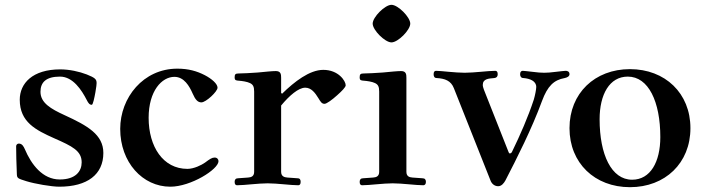

<svg xmlns="http://www.w3.org/2000/svg" viewBox="-20 -763 2921 797"><path d="M47 -156C47 -135 48 -77 50 -39C51 -23 54 -22 89 -11C124 0 194 12 226 12C343 12 409 -39 409 -128C409 -204 344 -241 248 -285C191 -311 148 -336 148 -382C148 -422 172 -445 229 -445C283 -445 319 -389 340 -348C347 -334 352 -328 361 -328C366 -328 372 -358 376 -380C380 -402 381 -414 381 -418C381 -434 375 -440 340 -454C309 -466 268 -475 230 -475C115 -475 62 -417 62 -349C62 -256 129 -223 205 -189C280 -156 319 -137 319 -89C319 -53 295 -18 228 -18C157 -18 110 -80 83 -144C78 -155 72 -167 58 -167C53 -167 47 -163 47 -156Z M479 -228C479 -89 572 12 687 12C772 12 887 -60 887 -94C887 -102 881 -109 871 -109C860 -109 851 -103 831 -88C817 -78 785 -62 758 -62C657 -62 597 -154 597 -274C597 -386 652 -444 704 -444C744 -444 766 -406 780 -374C791 -349 801 -338 816 -338C835 -338 883 -383 883 -399C883 -415 859 -436 830 -451C797 -468 762 -478 716 -478C575 -478 479 -358 479 -228Z M954 -8C954 2 958 6 964 6C977 6 1004 4 1024 2C1047 0 1072 -2 1091 -2C1110 -2 1135 0 1158 2C1178 4 1205 6 1218 6C1224 6 1228 2 1228 -8C1228 -17 1225 -23 1215 -23L1173 -26C1160 -27 1147 -31 1147 -50V-325C1181 -366 1219 -399 1247 -399C1272 -399 1288 -378 1302 -355C1311 -340 1316 -332 1327 -332C1336 -332 1359 -349 1380 -368C1399 -385 1415 -401 1415 -409C1415 -427 1385 -473 1322 -473C1265 -473 1202 -424 1151 -374L1147 -377V-440C1147 -454 1146 -468 1125 -468C1109 -468 1082 -465 1050 -462C1025 -460 984 -458 970 -458C957 -458 954 -454 954 -442C954 -429 960 -429 971 -428C985 -427 1006 -424 1018 -418C1030 -412 1035 -404 1035 -383V-50C1035 -31 1023 -27 1010 -26L968 -23C958 -23 954 -17 954 -8Z M1527 -665C1527 -638 1578 -587 1605 -587C1632 -587 1683 -638 1683 -665C1683 -692 1632 -743 1605 -743C1578 -743 1527 -692 1527 -665ZM1473 -8C1473 2 1477 6 1483 6C1496 6 1523 4 1543 2C1566 0 1591 -2 1610 -2C1629 -2 1654 0 1677 2C1697 4 1724 6 1737 6C1743 6 1748 2 1748 -8C1748 -17 1744 -23 1734 -23L1692 -26C1679 -27 1667 -31 1667 -50V-440C1667 -454 1666 -468 1645 -468C1629 -468 1601 -465 1569 -462C1544 -460 1503 -458 1489 -458C1476 -458 1473 -454 1473 -442C1473 -429 1479 -429 1490 -428C1504 -427 1525 -424 1537 -418C1549 -412 1554 -404 1554 -383V-50C1554 -31 1542 -27 1529 -26L1487 -23C1477 -23 1473 -17 1473 -8Z M1780 -455C1780 -446 1783 -439 1793 -439C1827 -437 1852 -428 1864 -397L2016 -14C2021 0 2033 10 2048 10C2062 10 2072 -3 2078 -14C2126 -107 2187 -227 2230 -344C2253 -406 2279 -431 2324 -439C2334 -441 2344 -446 2344 -455C2344 -467 2334 -469 2328 -469C2321 -469 2309 -467 2289 -465C2266 -462 2252 -461 2239 -461C2226 -461 2212 -462 2189 -465C2169 -467 2157 -469 2150 -469C2144 -469 2139 -465 2139 -455C2139 -446 2143 -439 2153 -439C2179 -437 2206 -427 2206 -402C2206 -392 2201 -367 2196 -350C2172 -277 2140 -204 2105 -132C2103 -128 2099 -126 2097 -126C2095 -126 2093 -127 2091 -132L1989 -390C1987 -395 1984 -405 1984 -410C1984 -436 2008 -437 2032 -439C2042 -440 2046 -446 2046 -455C2046 -465 2042 -469 2036 -469C2023 -469 1996 -467 1976 -465C1953 -463 1928 -461 1909 -461C1890 -461 1865 -463 1842 -465C1822 -467 1800 -469 1790 -469C1784 -469 1780 -465 1780 -455Z M2344 -231C2344 -86 2449 14 2595 14C2741 14 2846 -86 2846 -231C2846 -376 2741 -476 2595 -476C2449 -476 2344 -376 2344 -231ZM2469 -268C2469 -371 2510 -445 2586 -445C2672 -445 2721 -341 2721 -194C2721 -91 2680 -17 2604 -17C2518 -17 2469 -121 2469 -268Z"/></svg>

Font: Monomakh Unicode
Style: Regular
Weight: 400
Version: Version 1.2